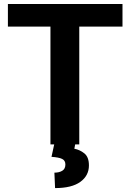

<svg xmlns="http://www.w3.org/2000/svg" viewBox="-20 -731 660 972"><path d="M600.1 -710.9V-596.2H381.3V0H235.4V-596.2H20V-710.9ZM255.9 -6.8H361.8L356.4 22Q383.8 26.9 407 45.4Q430.2 64 430.2 106.4Q430.2 158.2 386.7 189.7Q343.3 221.2 258.8 221.2L255.4 143.1Q279.3 143.1 295.2 133.5Q311 124 311 101.6Q311 81.5 294.4 73.5Q277.8 65.4 240.7 63Z"/></svg>

Font: Vazirmatn RD
Style: Bold
Weight: 700
Designer: Saber Rastikerdar
Foundry: Saber Rastikerdar
Version: Version 32.102